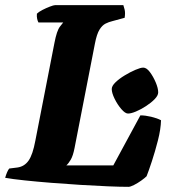

<svg xmlns="http://www.w3.org/2000/svg" viewBox="-31 -724 656 744"><path d="M467 0Q436 0 387.5 -2Q339 -4 282 -7.5Q225 -11 168.5 -15.5Q112 -20 64.5 -25Q17 -30 -11 -35Q-8 -46 -3.5 -56.5Q1 -67 5 -71L37 -75Q64 -79 80 -102Q96 -125 106 -179L180 -558Q189 -605 201 -620.5Q213 -636 214 -637H118Q115 -642 113 -651Q111 -660 112 -671Q119 -678 133.5 -685.5Q148 -693 162.5 -698.5Q177 -704 182 -704H447Q449 -699 452 -686.5Q455 -674 452 -655L404 -642Q391 -639 378 -632.5Q365 -626 354.5 -609Q344 -592 337 -556L258 -151Q252 -120 243 -105Q234 -90 226 -83H408L513 -277Q532 -277 555 -271.5Q578 -266 593 -258Q592 -223 581 -180Q570 -137 557.5 -99Q545 -61 537 -41Q530 -34 516 -24Q502 -14 488 -7Q474 0 467 0ZM465 -284Q454 -284 439 -301.5Q424 -319 413 -341.5Q402 -364 402 -379Q402 -391 416.5 -405Q431 -419 452.5 -432Q474 -445 494 -453.5Q514 -462 524 -462Q537 -462 550 -444.5Q563 -427 572.5 -404.5Q582 -382 582 -366Q582 -354 568.5 -340Q555 -326 535 -313Q515 -300 496 -292Q477 -284 465 -284Z"/></svg>

Font: Texturina Black
Style: Italic
Weight: 900
Italic angle: -11°
Designer: Guillermo Torres Carreño
Foundry: Omnibus-Type
Version: Version 1.002; ttfautohint (v1.8.3)